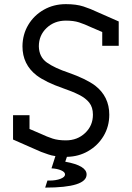

<svg xmlns="http://www.w3.org/2000/svg" viewBox="-20 -729 621 905"><path d="M241.2 6.8Q223.1 4.4 208 -1Q173.8 -11.7 139.2 -28.3L119.1 -37.1L41.5 -71.3V-186H119.1V-121.1Q147.9 -109.4 170.4 -99.1Q202.6 -84 228.3 -75.7Q253.9 -67.4 290.5 -67.4Q344.7 -67.4 381.3 -102.1Q418 -136.7 418 -188.5Q418 -223.1 400.9 -244.9Q383.8 -266.6 352.5 -282.2Q321.3 -297.9 277.3 -313Q195.8 -341.3 152.8 -373.5Q85.9 -425.3 85.9 -510.7Q86.4 -566.9 113.3 -611.8Q140.1 -656.7 186.5 -683.1Q232.9 -709.5 290.5 -709.5Q339.4 -709.5 373.3 -698.5Q407.2 -687.5 441.9 -670.9L461.9 -662.1L539.6 -627.9V-513.2H461.9V-578.1Q433.1 -589.8 410.6 -600.1Q378.4 -615.2 352.8 -623.5Q327.1 -631.8 290.5 -631.8Q236.3 -631.8 199.7 -597.2Q163.1 -562.5 163.1 -510.7Q164.1 -460.4 200.9 -434.3Q237.8 -408.2 303.7 -386.2Q385.3 -357.4 428.2 -325.7Q495.1 -273.9 495.1 -188.5Q495.1 -132.8 468 -87.6Q440.9 -42.5 394.5 -16.1Q350.1 9.3 295.4 10.3L287.6 33.2Q388.2 51.3 388.2 93.3Q388.2 155.3 192.9 155.3L203.6 122.1H212.9Q243.7 122.1 265.1 113.8Q286.6 105.5 286.6 93.3Q286.6 82 268.3 74Q250 65.9 222.7 64.5Z"/></svg>

Font: Turpis
Style: Regular
Weight: 400
Designer: GGBotNet
Foundry: f0n7
Version: 1.00